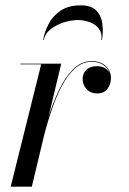

<svg xmlns="http://www.w3.org/2000/svg" viewBox="-20 -698 484 718"><path d="M359 -549Q362.5 -573.5 350.2 -590Q338 -606.5 316.5 -614.8Q295 -623 271.5 -623Q248 -623 220.2 -614.8Q192.5 -606.5 170.8 -590Q149 -573.5 144 -549H141.5Q146.5 -579.5 162.2 -609.2Q178 -639 207.2 -658.5Q236.5 -678 281.5 -678Q321.5 -678 340.2 -658.5Q359 -639 362.8 -609.2Q366.5 -579.5 361.5 -549ZM134 -457.5H56V-460H209L161 -259.5Q177 -311.5 199.8 -359.5Q222.5 -407.5 253 -438.5Q283.5 -469.5 322.5 -469.5Q356.5 -469.5 375.8 -450.8Q395 -432 395 -406.5Q395 -382.5 381.5 -365.5Q368 -348.5 343.5 -348.5Q319 -348.5 304 -364.2Q289 -380 289 -403.5Q289 -423.5 303 -437Q317 -450.5 343 -450.5Q375.5 -450.5 389.5 -425Q383.5 -443 366.5 -455Q349.5 -467 322.5 -467Q288 -467 260.2 -441.8Q232.5 -416.5 211.2 -376.2Q190 -336 174 -289.2Q158 -242.5 146.5 -198.5L99 0H20Z"/></svg>

Font: Bodoni* 72pt
Style: Italic
Weight: 400
Italic angle: -13°
Version: Version 2.3